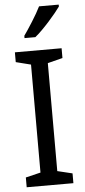

<svg xmlns="http://www.w3.org/2000/svg" viewBox="-62 -978 446 1012"><g transform="rotate(-5 161.0 -472.0)"><path d="M284.2 -51.8 205.1 -70.8V-642.1L284.2 -662.1V-713.9H37.1V-662.1L116.2 -642.1V-70.8L37.1 -51.8V0H284.2ZM185.1 -944.3C173.8 -921.4 159.2 -896 141.1 -867.2C123 -838.4 107.4 -814.9 94.2 -796.4V-784.2H151.4C195.3 -818.8 265.1 -899.9 289.1 -934.1V-944.3Z"/></g></svg>

Font: Avrile Sans
Style: Regular
Weight: 400
Designer: Monotype Design Team, Google (font), Stefan Peev (BGR Cyrillic), Cristiano Sobral (main changes)
Foundry: The Avrile Sans Project Authors
Version: Version 3.110